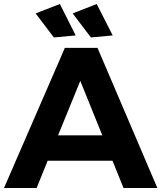

<svg xmlns="http://www.w3.org/2000/svg" viewBox="-23 -939 806 959"><path d="M594 0 539 -136H215L160 0H-3L301 -700H464L763 0ZM267 -263H488L378 -535ZM276 -919 355 -762 246 -752 155 -872ZM460 -919 540 -762 431 -752 340 -872Z"/></svg>

Font: Montserrat SemiBold
Style: Regular
Weight: 600
Designer: Julieta Ulanovsky
Foundry: Julieta Ulanovsky
Version: Version 6.001